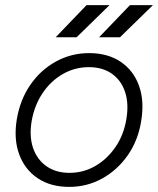

<svg xmlns="http://www.w3.org/2000/svg" viewBox="-20 -720 619 752"><path d="M251 12Q178 12 127.5 -22Q77 -56 55 -116Q33 -176 46 -254Q59 -330 99 -388Q139 -446 199 -479Q259 -512 329 -512Q402 -512 452.5 -478Q503 -444 524.5 -384Q546 -324 533 -246Q521 -170 480.5 -112Q440 -54 380.5 -21Q321 12 251 12ZM252 -43Q307 -43 353.5 -70Q400 -97 432.5 -144.5Q465 -192 475 -254Q485 -314 470 -359.5Q455 -405 418.5 -431Q382 -457 328 -457Q273 -457 226 -430Q179 -403 147 -355.5Q115 -308 104 -246Q94 -186 109.5 -140.5Q125 -95 162 -69Q199 -43 252 -43ZM368 -574 489 -700H579L450 -574ZM198 -574 319 -700H409L280 -574Z"/></svg>

Font: Figtree Light
Style: Italic
Weight: 300
Italic angle: -9.5°
Foundry: Erik Kennedy
Version: Version 2.001; ttfautohint (v1.8.4.7-5d5b);gftools[0.9.27]